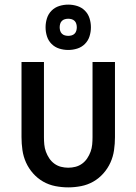

<svg xmlns="http://www.w3.org/2000/svg" viewBox="-20 -798 590 830"><path d="M275 12Q247 12 219 6.5Q191 1 166.5 -13Q142 -27 123 -48.5Q104 -70 92.5 -95.5Q81 -121 77 -149Q73 -177 73 -205V-530H170V-205Q170 -189 171.5 -173Q173 -157 178.5 -142Q184 -127 193 -113.5Q202 -100 215 -90.5Q228 -81 243.5 -77Q259 -73 275 -73Q291 -73 306.5 -77Q322 -81 335 -90.5Q348 -100 357 -113.5Q366 -127 371.5 -142Q377 -157 378.5 -173Q380 -189 380 -205V-530H477V-205Q477 -177 473 -149Q469 -121 457.5 -95.5Q446 -70 427 -48.5Q408 -27 383.5 -13Q359 1 331 6.5Q303 12 275 12ZM275 -582Q255 -582 236 -588Q217 -594 203 -608Q189 -622 183 -641Q177 -660 177 -680Q177 -700 183 -719Q189 -738 203 -752Q217 -766 236 -772Q255 -778 275 -778Q295 -778 314 -772Q333 -766 347 -752Q361 -738 367 -719Q373 -700 373 -680Q373 -660 367 -641Q361 -622 347 -608Q333 -594 314 -588Q295 -582 275 -582ZM275 -643Q282 -643 289.5 -645Q297 -647 302.5 -652.5Q308 -658 310 -665.5Q312 -673 312 -680Q312 -687 310 -694.5Q308 -702 302.5 -707.5Q297 -713 289.5 -715Q282 -717 275 -717Q268 -717 260.5 -715Q253 -713 247.5 -707.5Q242 -702 240 -694.5Q238 -687 238 -680Q238 -673 240 -665.5Q242 -658 247.5 -652.5Q253 -647 260.5 -645Q268 -643 275 -643Z"/></svg>

Font: Lode Dark
Style: Bold
Weight: 700
Monospace: yes
Designer: Belleve Invis
Foundry: Belleve Invis
Version: Version 29.2.0; ttfautohint (v1.8.3)